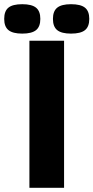

<svg xmlns="http://www.w3.org/2000/svg" viewBox="-60 -894 445 914"><path d="M80 -700H245V0H80ZM46 -874Q91 -874 111.5 -857.5Q132 -841 132 -804Q132 -767 111.5 -750.5Q91 -734 46 -734Q1 -734 -19.5 -750.5Q-40 -767 -40 -804Q-40 -841 -20 -857.5Q0 -874 46 -874ZM278 -874Q324 -874 344.5 -857.5Q365 -841 365 -804Q365 -767 344.5 -750.5Q324 -734 278 -734Q233 -734 212.5 -750.5Q192 -767 192 -804Q192 -841 212.5 -857.5Q233 -874 278 -874Z"/></svg>

Font: Fivo Sans Modern
Style: Regular
Weight: 700
Designer: Alexander Slobzheninov
Foundry: Alexander Slobzheninov
Version: 1.0